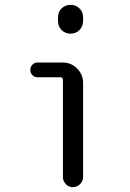

<svg xmlns="http://www.w3.org/2000/svg" viewBox="-20 -780 540 800"><path d="M136.7 -458Q124 -458 115.2 -466.8Q106.4 -475.6 106.4 -488.8Q106.4 -502 115.2 -510.7Q124 -519.5 136.7 -519.5H241.2Q276.4 -519.5 301.3 -494.6Q326.2 -469.7 326.2 -434.6V-42Q326.2 -25.4 313.5 -12.7Q300.8 0 283.7 0Q266.6 0 254.4 -12.7Q242.2 -25.4 242.2 -42V-447.3Q242.2 -458 231.4 -458ZM221.7 -708Q221.7 -730.5 236.8 -745.1Q252 -759.8 273.9 -759.8Q295.9 -759.8 311 -745.1Q326.2 -730.5 326.2 -708V-692.4Q326.2 -669.9 311 -654.8Q295.9 -639.6 273.9 -639.6Q252 -639.6 236.8 -654.8Q221.7 -669.9 221.7 -692.4Z"/></svg>

Font: Rounded-X Mgen+ 1mn regular
Style: Regular
Weight: 400
Designer: [Source Han Sans]
Ryoko NISHIZUKA  (kana & ideographs); Paul D. Hunt (Latin, Greek & Cyrillic); Wenlong ZHANG  (bopomofo
Version: Version 1.059.20150602